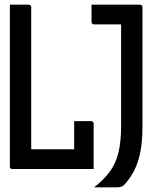

<svg xmlns="http://www.w3.org/2000/svg" viewBox="-20 -720 640 818"><path d="M33 0Q30 0 28 -0.5Q26 -1 24.5 -2.5Q23 -4 22.5 -6Q22 -8 22 -11Q22 -66 22 -121Q22 -176 22 -230.5Q22 -285 22 -338Q22 -391 22 -439.5Q22 -488 22 -530.5Q22 -573 22 -608Q22 -631 22 -654Q22 -677 22 -700Q36 -700 49 -700Q62 -700 75 -700Q88 -700 102 -700Q106 -700 108 -698.5Q110 -697 111.5 -695Q113 -693 113 -689Q113 -639 113 -588.5Q113 -538 113 -487.5Q113 -437 113 -386.5Q113 -336 113 -285.5Q113 -235 113 -184.5Q113 -134 113 -84H315Q324 -84 334 -78Q344 -72 353.5 -61Q363 -50 369.5 -35Q376 -20 379 0ZM296 -204Q306 -204 319.5 -204Q333 -204 346 -204Q359 -204 368 -204Q372 -204 374 -202.5Q376 -201 377.5 -199Q379 -197 379 -193Q379 -174 379 -149Q379 -124 379 -96.5Q379 -69 379 -43.5Q379 -18 379 0Q351 -2 332.5 -10.5Q314 -19 305 -33.5Q296 -48 296 -68Q296 -86 296 -111Q296 -136 296 -161.5Q296 -187 296 -204ZM381 78Q423 45 448 11Q473 -23 484.5 -69.5Q496 -116 496 -186Q496 -215 496 -257Q496 -299 496 -347.5Q496 -396 496 -448Q496 -500 496 -550.5Q496 -601 496 -645L509 -605L481 -633L524 -616Q501 -616 479.5 -616Q458 -616 439 -616Q420 -616 405.5 -616Q391 -616 381 -616Q376 -616 373 -619Q370 -622 370 -627Q370 -646 370 -663.5Q370 -681 370 -700Q385 -700 408.5 -700Q432 -700 460 -700Q488 -700 518 -700Q548 -700 576 -700Q580 -700 582 -698.5Q584 -697 585.5 -695Q587 -693 587 -689Q587 -643 587 -596Q587 -549 587 -501Q587 -453 587 -402Q587 -351 587 -296.5Q587 -242 587 -182Q587 -120 578.5 -75.5Q570 -31 554.5 1Q539 33 516 60Q507 71 499.5 74.5Q492 78 479 78Q464 78 447.5 78Q431 78 413.5 78Q396 78 381 78Z"/></svg>

Font: Recursive Monospace
Style: Regular
Weight: 400
Version: Version 1.047